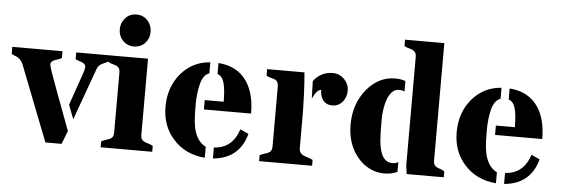

<svg xmlns="http://www.w3.org/2000/svg" viewBox="-75 -865 2989 1020"><g transform="rotate(5 1419.5 -355.5)"><path d="M300.3 -210.9 357.9 -376Q368.2 -405.8 368.2 -416.5Q368.2 -427.2 362.5 -432.6Q356.9 -438 348.9 -441.4Q340.8 -444.8 331.3 -447.5Q321.8 -450.2 314 -454.6V-490.7H488.8V-457.5Q481.9 -453.1 473.1 -449.7Q464.4 -446.3 456.1 -441.9Q436 -431.2 429.7 -413.6L329.1 -135.3ZM278.8 0H192.4L36.1 -400.4Q22.5 -435.1 -10.7 -445.3Q-19 -448.2 -26.9 -453.6V-490.7H240.7V-454.6Q232.9 -449.2 222.9 -446.3Q212.9 -443.4 204.1 -439.9Q182.1 -431.6 182.1 -415.5Q182.1 -401.9 231.4 -271Q280.8 -140.1 306.2 -70.8Z M696.8 -82Q696.8 -56.6 720.2 -47.4Q730 -43.5 741.2 -40.5Q752.4 -37.6 762.2 -31.2V0H487.3V-31.2Q496.6 -37.6 507.8 -40.5Q519 -43.5 528.8 -47.4Q551.8 -56.6 551.8 -82V-405.8Q551.8 -432.1 528.8 -440.4Q519 -444.3 507.8 -447Q496.6 -449.7 487.3 -456.5V-490.7H696.8ZM615.7 -548.8Q597.2 -548.8 582 -555.7Q566.9 -562.5 556.2 -574.2Q533.7 -598.6 533.7 -633.8Q533.7 -668 556.2 -693.4Q579.6 -719.2 615.7 -719.2Q652.3 -719.2 675.8 -693.4Q698.2 -668 698.2 -633.8Q698.2 -598.6 675.8 -574.2Q652.3 -548.8 615.7 -548.8Z M1086.4 -51.3Q1184.6 -56.2 1218.3 -159.7L1263.2 -139.2Q1226.6 -4.9 1086.4 7.3ZM1071.8 -500.5Q1172.4 -493.2 1222.7 -420.4Q1267.6 -356 1267.6 -248H1016.1V-297.9H1117.2Q1117.2 -360.4 1107.7 -396.7Q1098.1 -433.1 1071.8 -441.9ZM1043 7.3Q937 -1 872.1 -75.2Q811.5 -144 811.5 -244.6Q811.5 -350.1 872.6 -421.9Q933.1 -493.7 1028.3 -500.5V-441.9Q996.1 -430.7 983.2 -381.3Q970.2 -332 970.2 -270.3Q970.2 -208.5 973.4 -178Q976.6 -147.5 984.9 -123Q1002 -71.8 1043 -51.3Z M1627.9 -405.8Q1605.5 -405.8 1582 -355.5L1579.1 -448.7Q1619.1 -500.5 1681.6 -500.5Q1718.3 -500.5 1744.1 -473.6Q1768.6 -448.2 1768.6 -414.6Q1768.6 -378.9 1748 -354.5Q1726.6 -328.6 1693.4 -328.6Q1659.7 -328.6 1642.1 -353.5Q1627.9 -374.5 1627.9 -405.8ZM1531.2 -490.7Q1541.5 -375.5 1541.5 -231.4V-86.9Q1541.5 -61 1565.4 -50.3Q1576.2 -45.4 1589.1 -41.5Q1602.1 -37.6 1614.7 -31.2V0H1332V-31.2Q1341.3 -37.6 1352.5 -40.5Q1363.8 -43.5 1373.5 -47.4Q1396.5 -56.6 1396.5 -82V-405.8Q1396.5 -432.6 1373.5 -441.4Q1363.8 -444.8 1352.5 -447.3Q1341.3 -449.7 1332 -456.5V-490.7Z M2112.8 -45.9V-625.5Q2112.8 -651.4 2089.8 -661.1Q2080.1 -665 2068.8 -667.7Q2057.6 -670.4 2048.3 -676.8V-710.4H2257.8V-82Q2257.8 -56.6 2280.3 -47.4Q2289.6 -43.5 2299.6 -40.5Q2309.6 -37.6 2316.9 -31.2V0H2119.1ZM2069.3 -7.3Q2040 7.3 1998.5 7.3Q1957 7.3 1919.4 -12Q1881.8 -31.2 1855.5 -64.5Q1799.3 -133.3 1799.3 -236.3Q1799.3 -347.7 1864.3 -425.8Q1927.2 -500.5 2014.2 -500.5Q2047.9 -500.5 2069.3 -491.2V-435.5Q2059.1 -441.9 2038.8 -441.9Q2018.6 -441.9 2003.2 -426.3Q1987.8 -410.6 1978.5 -384.8Q1961.4 -336.4 1961.4 -272.5Q1961.4 -208.5 1963.9 -171.9Q1966.3 -135.3 1974.6 -108.4Q1991.7 -51.3 2038.1 -51.3Q2059.6 -51.3 2069.3 -60.1Z M2639.2 -51.3Q2737.3 -56.2 2771 -159.7L2815.9 -139.2Q2779.3 -4.9 2639.2 7.3ZM2624.5 -500.5Q2725.1 -493.2 2775.4 -420.4Q2820.3 -356 2820.3 -248H2568.8V-297.9H2669.9Q2669.9 -360.4 2660.4 -396.7Q2650.9 -433.1 2624.5 -441.9ZM2595.7 7.3Q2489.7 -1 2424.8 -75.2Q2364.3 -144 2364.3 -244.6Q2364.3 -350.1 2425.3 -421.9Q2485.8 -493.7 2581.1 -500.5V-441.9Q2548.8 -430.7 2535.9 -381.3Q2522.9 -332 2522.9 -270.3Q2522.9 -208.5 2526.1 -178Q2529.3 -147.5 2537.6 -123Q2554.7 -71.8 2595.7 -51.3Z"/></g></svg>

Font: Stardos Stencil
Style: Bold
Weight: 700
Designer: vernon adams
Foundry: vernon adams
Version: Version 1.000